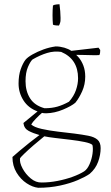

<svg xmlns="http://www.w3.org/2000/svg" viewBox="-20 -678 526 910"><path d="M161 212Q134 209 106 190.5Q78 172 58.5 140Q39 108 39 66Q50 56 72 37.5Q94 19 119.5 -1.5Q145 -22 167 -38Q138 -46 116 -57.5Q94 -69 91 -95L158 -150Q114 -166 91 -202.5Q68 -239 68 -282Q68 -321 78 -349.5Q88 -378 101 -395Q111 -407 134 -420Q157 -433 185.5 -443.5Q214 -454 244 -458Q264 -458 285 -452Q305 -446 318 -437L447 -452L455 -441Q455 -437 454.5 -430Q454 -423 451 -417Q440 -416 418.5 -416.5Q397 -417 374.5 -417.5Q352 -418 341 -418L345 -414L351 -408Q366 -391 375 -367.5Q384 -344 384 -315Q384 -278 369.5 -245.5Q355 -213 337 -191Q318 -175 278.5 -158.5Q239 -142 199 -141Q192 -141 187.5 -141.5Q183 -142 179 -143Q167 -133 150.5 -116Q134 -99 128 -88Q142 -75 177.5 -67Q213 -59 255.5 -54Q298 -49 332 -45Q371 -40 399 -34.5Q427 -29 442 -16Q457 -3 457 24Q457 56 445 89Q433 122 405 146Q385 160 349 175.5Q313 191 264.5 201.5Q216 212 161 212ZM191 -165Q225 -165 251.5 -172.5Q278 -180 307 -196Q330 -222 340 -251Q350 -280 350 -307Q350 -398 270 -432Q237 -437 203.5 -427Q170 -417 134 -396Q124 -387 112.5 -360.5Q101 -334 101 -293Q101 -246 122.5 -212Q144 -178 191 -165ZM178 187Q214 187 252.5 179.5Q291 172 324 160Q357 148 379 134Q394 124 404.5 100Q415 76 418.5 50.5Q422 25 418 9Q410 1 381 -5Q352 -11 314 -15.5Q276 -20 242 -24Q208 -28 190 -32Q165 -12 139 10.5Q113 33 95 50.5Q77 68 75 72Q72 92 86.5 119.5Q101 147 125.5 167.5Q150 188 178 187ZM231 -561Q229 -581 229 -606Q229 -631 231 -652Q237 -656 249 -657Q255 -658 262 -658Q264 -643 265.5 -625Q267 -607 267 -593Q267 -579 266 -574Q266 -572 263 -564.5Q260 -557 259 -557Q255 -557 246.5 -557.5Q238 -558 231 -561Z"/></svg>

Font: Labrada ExtraLight
Style: Regular
Weight: 200
Designer: Mercedes Jáuregui
Foundry: Omnibus-Type Team
Version: Version 1.000; ttfautohint (v1.8.4.7-5d5b)